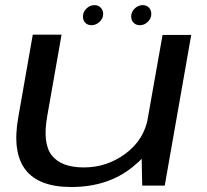

<svg xmlns="http://www.w3.org/2000/svg" viewBox="-20 -725 808 750"><path d="M535.5 0H623.5L727 -588.5H615L533 -126ZM220.5 -589.5H108L51 -264.5Q27.5 -130.5 79.2 -62.5Q131 5.5 258.5 5.5Q400.5 5.5 496.5 -71.5Q592.5 -148.5 606.5 -227.5L558.5 -267Q543.5 -179.5 470.8 -125.2Q398 -71 307.5 -71Q219.5 -71 182.5 -117.8Q145.5 -164.5 164.5 -271.5ZM337.5 -626.5Q354.5 -626.5 368.8 -639.5Q383 -652.5 383 -671Q383 -685.5 373.2 -695.2Q363.5 -705 349 -705Q331.5 -705 317.8 -691.8Q304 -678.5 304 -660.5Q304 -645.5 313.2 -636Q322.5 -626.5 337.5 -626.5ZM526 -626.5Q543.5 -626.5 557.2 -639.5Q571 -652.5 571 -671Q571 -685.5 561.8 -695.2Q552.5 -705 537.5 -705Q520 -705 506.2 -691.8Q492.5 -678.5 492.5 -660.5Q492.5 -645.5 502 -636Q511.5 -626.5 526 -626.5Z"/></svg>

Font: Anybody Expanded
Style: Italic
Weight: 400
Width: 7
Italic angle: -10°
Version: Version 1.113;gftools[0.9.25]